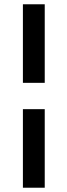

<svg xmlns="http://www.w3.org/2000/svg" viewBox="-20 -759 315 897"><path d="M87 -249H189V118H87ZM189 -372H87V-739H189Z"/></svg>

Font: Sarpanch Medium
Style: Regular
Weight: 500
Designer: Manushi Parikh (Devanagari and Latin), Jyotish Sonowal (Devanagari)
Foundry: Indian Type Foundry
Version: Version 2.004;PS 1.0;hotconv 1.0.78;makeotf.lib2.5.61930; tt